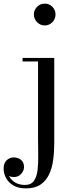

<svg xmlns="http://www.w3.org/2000/svg" viewBox="-88 -780 413 1060"><path d="M55 260Q14.5 260 -12.8 244.5Q-40 229 -54 204Q-68 179 -68 151Q-68 120 -51 104.5Q-34 89 -11 89Q1.5 89 14.2 94.2Q27 99.5 35.8 111.2Q44.5 123 44.5 143Q44.5 162 29 179.8Q13.5 197.5 -11.5 197.5Q-26 197.5 -38.8 192Q-51.5 186.5 -59.2 176.2Q-67 166 -67 151H-48Q-48 175 -36.2 195.5Q-24.5 216 -2.5 228.5Q19.5 241 49.5 241Q83.5 241 99.2 218.5Q115 196 119.5 158.2Q124 120.5 123 74Q122 27.5 122 -20V-440.5H36.5V-460H211.5V11.5Q211.5 60.5 205.2 105.2Q199 150 182 184.8Q165 219.5 134.5 239.8Q104 260 55 260ZM159 -639.5Q134.5 -639.5 116.8 -657.5Q99 -675.5 99 -700Q99 -725 116.8 -742.5Q134.5 -760 159 -760Q184 -760 201.2 -742.5Q218.5 -725 218.5 -700Q218.5 -675.5 201.2 -657.5Q184 -639.5 159 -639.5Z"/></svg>

Font: Bodoni Moda SC 11pt
Style: Regular
Weight: 400
Version: Version 2.005